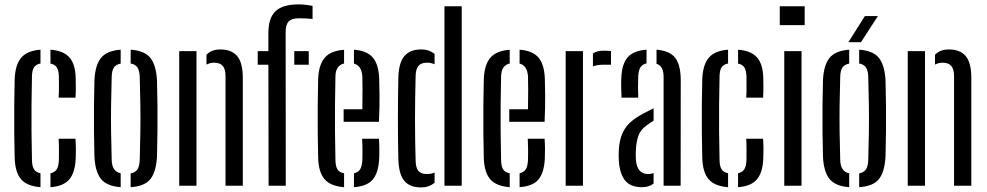

<svg xmlns="http://www.w3.org/2000/svg" viewBox="-20 -828 4401 856"><path d="M45.5 -121.5Q44 -171.5 43.5 -235Q43 -298.5 43.5 -362.2Q44 -426 45.5 -477.5Q48.5 -541 75.2 -571.5Q102 -602 160.5 -606.5V-545Q140.5 -541 131.8 -528Q123 -515 122.5 -487.5Q121 -419 120.5 -359.8Q120 -300.5 120.5 -241.5Q121 -182.5 122.5 -114.5Q123 -86.5 131.8 -73Q140.5 -59.5 160.5 -55.5V6.5Q101 2 74.5 -28.2Q48 -58.5 45.5 -121.5ZM241.5 -392.5Q243 -416 242.8 -443.2Q242.5 -470.5 242.5 -487.5Q241.5 -515 232.8 -528Q224 -541 205 -544.5V-606.5Q263 -602 289.5 -572Q316 -542 317.5 -480Q318 -461 318 -436.8Q318 -412.5 316.5 -392.5ZM205 6.5V-55.5Q224 -59.5 232.8 -73Q241.5 -86.5 242.5 -114.5Q242.5 -132.5 242.8 -156.5Q243 -180.5 241.5 -209.5H316.5Q318 -189 318.2 -165Q318.5 -141 317.5 -121.5Q315 -58.5 288.8 -28Q262.5 2.5 205 6.5Z M401 -131.5Q399.5 -181.5 399 -240.2Q398.5 -299 399 -358.2Q399.5 -417.5 401 -468.5Q404 -537 430 -569.5Q456 -602 518 -606.5V-544.5Q497 -540.5 487.8 -526.8Q478.5 -513 478 -485Q476 -417.5 475.2 -358.8Q474.5 -300 475.2 -241Q476 -182 478 -115Q479 -63 518 -55.5V6.5Q456 2 430 -30.5Q404 -63 401 -131.5ZM562.5 6.5V-55Q583.5 -59 592.8 -73Q602 -87 603 -115Q605 -182.5 605.8 -241.2Q606.5 -300 605.8 -358.8Q605 -417.5 603 -485Q602 -513.5 592.8 -527.2Q583.5 -541 562.5 -545V-606.5Q625.5 -602 651 -569.2Q676.5 -536.5 680 -468.5Q681.5 -418.5 682 -359.8Q682.5 -301 682 -241.8Q681.5 -182.5 680 -131.5Q676.5 -63 651 -30.2Q625.5 2.5 562.5 6.5Z M985.5 0V-488Q985.5 -520 973 -534.2Q960.5 -548.5 934.5 -548.5Q916.5 -548.5 900.5 -540V-584Q912 -595.5 926.8 -601.5Q941.5 -607.5 963 -607.5Q1012 -607.5 1037 -578.5Q1062 -549.5 1062.5 -482.5V0ZM779 0V-600H856V0Z M1129 -539.5V-600H1176.5V-680Q1176.5 -748.5 1208.8 -778.5Q1241 -808.5 1311.5 -808.5Q1325.5 -808.5 1342.8 -806.5Q1360 -804.5 1373.5 -802V-743.5Q1344 -746.5 1312.5 -746.5Q1281 -746.5 1267.2 -732.5Q1253.5 -718.5 1253.5 -685L1254 0H1177.5L1176.5 -539.5ZM1292 -539.5V-600H1356.5V-539.5Z M1512 -285V-341H1595.5Q1596.5 -390.5 1596.2 -430Q1596 -469.5 1595.5 -487.5Q1592 -536 1558 -544.5V-606.5Q1615.5 -602 1641.5 -572.2Q1667.5 -542.5 1670.5 -480Q1671.5 -457.5 1672 -403.5Q1672.5 -349.5 1669.5 -285ZM1398.5 -121.5Q1397 -171.5 1396.5 -235Q1396 -298.5 1396.5 -362.2Q1397 -426 1398.5 -477.5Q1401.5 -541 1428.5 -571.5Q1455.5 -602 1514 -606V-545Q1476.5 -536.5 1475.5 -487.5Q1474 -419 1473.5 -360Q1473 -301 1473.5 -242Q1474 -183 1475.5 -114.5Q1476 -86 1484.8 -72.5Q1493.5 -59 1514 -55.5V6.5Q1454.5 2 1427.8 -28.2Q1401 -58.5 1398.5 -121.5ZM1558 6.5V-55.5Q1577 -59.5 1585.5 -73Q1594 -86.5 1595.5 -114.5Q1596 -132.5 1596 -156.2Q1596 -180 1594.5 -209.5H1669.5Q1671 -189 1671.2 -165Q1671.5 -141 1670.5 -121.5Q1667.5 -58 1642 -27.8Q1616.5 2.5 1558 6.5Z M1961.5 0V-800H2038.5V0ZM1756 -118Q1754 -199 1754 -296Q1754 -393 1756 -482.5Q1758 -549.5 1783.2 -578.5Q1808.5 -607.5 1857.5 -607.5Q1878 -607.5 1892 -602.2Q1906 -597 1917.5 -587.5V-541.5Q1902 -548.5 1883.5 -548.5Q1857.5 -548.5 1845.5 -534.2Q1833.5 -520 1833 -488Q1827.5 -287 1833 -112.5Q1833.5 -80.5 1845.2 -66.2Q1857 -52 1883.5 -52Q1901.5 -52 1917.5 -58.5V-13.5Q1906 -3.5 1891.2 2Q1876.5 7.5 1856 7.5Q1807 7.5 1782.5 -21.8Q1758 -51 1756 -118Z M2250.5 -285V-341H2334Q2335 -390.5 2334.8 -430Q2334.5 -469.5 2334 -487.5Q2330.5 -536 2296.5 -544.5V-606.5Q2354 -602 2380 -572.2Q2406 -542.5 2409 -480Q2410 -457.5 2410.5 -403.5Q2411 -349.5 2408 -285ZM2137 -121.5Q2135.5 -171.5 2135 -235Q2134.5 -298.5 2135 -362.2Q2135.5 -426 2137 -477.5Q2140 -541 2167 -571.5Q2194 -602 2252.5 -606V-545Q2215 -536.5 2214 -487.5Q2212.5 -419 2212 -360Q2211.5 -301 2212 -242Q2212.5 -183 2214 -114.5Q2214.5 -86 2223.2 -72.5Q2232 -59 2252.5 -55.5V6.5Q2193 2 2166.2 -28.2Q2139.5 -58.5 2137 -121.5ZM2296.5 6.5V-55.5Q2315.5 -59.5 2324 -73Q2332.5 -86.5 2334 -114.5Q2334.5 -132.5 2334.5 -156.2Q2334.5 -180 2333 -209.5H2408Q2409.5 -189 2409.8 -165Q2410 -141 2409 -121.5Q2406 -58 2380.5 -27.8Q2355 2.5 2296.5 6.5Z M2623.5 -532V-589.5Q2640.5 -602 2671 -602Q2679.5 -602 2688.8 -601.5Q2698 -601 2704 -600.5V-539.5H2672Q2642.5 -539.5 2623.5 -532ZM2502 0V-600H2579V0Z M2751 -392.5Q2750 -409.5 2749.5 -435Q2749 -460.5 2750 -480Q2752 -541 2777.5 -571.5Q2803 -602 2862.5 -606.5V-545.5Q2844.5 -541.5 2835.5 -528.2Q2826.5 -515 2825.5 -487.5Q2824.5 -470.5 2824.5 -442Q2824.5 -413.5 2825.5 -392.5ZM2938.5 0V-485Q2938.5 -534.5 2907 -543.5V-606.5Q2967.5 -601.5 2991.2 -569Q3015 -536.5 3015 -469.5L3014.5 0ZM2739 -110Q2738.5 -122.5 2738.2 -135.5Q2738 -148.5 2739 -160.5Q2742 -214.5 2764.8 -252Q2787.5 -289.5 2846.5 -321Q2858 -327 2870 -333.2Q2882 -339.5 2894 -345V-290Q2887 -286 2879.5 -280.8Q2872 -275.5 2863.5 -269.5Q2834.5 -249 2825.5 -221Q2816.5 -193 2815 -160.5Q2813.5 -139.5 2815 -115.5Q2820 -52 2870.5 -52Q2883.5 -52 2894 -56.5V-10Q2874.5 6.5 2842.5 6.5Q2792 6.5 2767.8 -22.2Q2743.5 -51 2739 -110Z M3111 -121.5Q3109.5 -171.5 3109 -235Q3108.5 -298.5 3109 -362.2Q3109.5 -426 3111 -477.5Q3114 -541 3140.8 -571.5Q3167.5 -602 3226 -606.5V-545Q3206 -541 3197.2 -528Q3188.5 -515 3188 -487.5Q3186.5 -419 3186 -359.8Q3185.5 -300.5 3186 -241.5Q3186.5 -182.5 3188 -114.5Q3188.5 -86.5 3197.2 -73Q3206 -59.5 3226 -55.5V6.5Q3166.5 2 3140 -28.2Q3113.5 -58.5 3111 -121.5ZM3307 -392.5Q3308.5 -416 3308.2 -443.2Q3308 -470.5 3308 -487.5Q3307 -515 3298.2 -528Q3289.5 -541 3270.5 -544.5V-606.5Q3328.5 -602 3355 -572Q3381.5 -542 3383 -480Q3383.5 -461 3383.5 -436.8Q3383.5 -412.5 3382 -392.5ZM3270.5 6.5V-55.5Q3289.5 -59.5 3298.2 -73Q3307 -86.5 3308 -114.5Q3308 -132.5 3308.2 -156.5Q3308.5 -180.5 3307 -209.5H3382Q3383.5 -189 3383.8 -165Q3384 -141 3383 -121.5Q3380.5 -58.5 3354.2 -28Q3328 2.5 3270.5 6.5Z M3456.5 -716V-800H3567.5V-716ZM3476.5 0V-600H3553.5V0Z M3649 -131.5Q3647.5 -181.5 3647 -240.2Q3646.5 -299 3647 -358.2Q3647.5 -417.5 3649 -468.5Q3652 -537 3678 -569.5Q3704 -602 3766 -606.5V-544.5Q3745 -540.5 3735.8 -526.8Q3726.5 -513 3726 -485Q3724 -417.5 3723.2 -358.8Q3722.5 -300 3723.2 -241Q3724 -182 3726 -115Q3727 -63 3766 -55.5V6.5Q3704 2 3678 -30.5Q3652 -63 3649 -131.5ZM3810.5 6.5V-55Q3831.5 -59 3840.8 -73Q3850 -87 3851 -115Q3853 -182.5 3853.8 -241.2Q3854.5 -300 3853.8 -358.8Q3853 -417.5 3851 -485Q3850 -513.5 3840.8 -527.2Q3831.5 -541 3810.5 -545V-606.5Q3873.5 -602 3899 -569.2Q3924.5 -536.5 3928 -468.5Q3929.5 -418.5 3930 -359.8Q3930.5 -301 3930 -241.8Q3929.5 -182.5 3928 -131.5Q3924.5 -63 3899 -30.2Q3873.5 2.5 3810.5 6.5ZM3762.5 -640 3836 -756.5H3894L3818.5 -640Z M4233.5 0V-488Q4233.5 -520 4221 -534.2Q4208.5 -548.5 4182.5 -548.5Q4164.5 -548.5 4148.5 -540V-584Q4160 -595.5 4174.8 -601.5Q4189.5 -607.5 4211 -607.5Q4260 -607.5 4285 -578.5Q4310 -549.5 4310.5 -482.5V0ZM4027 0V-600H4104V0Z"/></svg>

Font: Big Shoulders Stencil Display Medium
Style: Regular
Weight: 500
Designer: Patric King
Foundry: XO Type Co
Version: Version 1.000